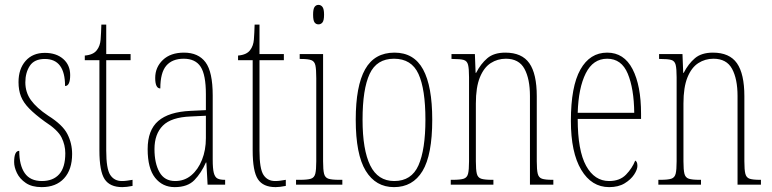

<svg xmlns="http://www.w3.org/2000/svg" viewBox="-20 -758 3167 788"><path d="M151 10Q111 10 86 -7Q61 -24 49.5 -48Q38 -72 38 -93Q38 -139 59 -139Q59 -80 81.5 -47.5Q104 -15 152 -15Q198 -15 223 -43Q248 -71 248 -129Q248 -163 232.5 -194Q217 -225 164 -259Q124 -288 100 -312.5Q76 -337 66 -362.5Q56 -388 56 -421Q56 -475 85 -508Q114 -541 164 -541Q211 -541 239.5 -516Q268 -491 268 -450Q268 -405 247 -405Q247 -516 164 -516Q121 -516 102.5 -488Q84 -460 84 -420Q84 -379 107 -347Q130 -315 178 -283Q237 -246 256.5 -208Q276 -170 276 -126Q276 -62 243 -26Q210 10 151 10Z M482 10Q431 10 409.5 -22.5Q388 -55 388 -141V-511H328V-530Q364 -533 378 -553Q391 -570 393 -596Q395 -622 396 -657H416V-536H516V-511H416V-140Q416 -65 432.5 -40Q449 -15 480 -15Q492 -15 501.5 -16.5Q511 -18 524 -20V5Q499 10 482 10Z M697 10Q647 10 616.5 -28.5Q586 -67 586 -146Q586 -224 629.5 -261.5Q673 -299 762 -303L825 -306V-371Q825 -451 803.5 -484Q782 -517 734 -517Q687 -517 662.5 -488.5Q638 -460 638 -395Q617 -395 617 -438Q617 -482 648.5 -512Q680 -542 735 -542Q794 -542 823.5 -502.5Q853 -463 853 -366V-103Q853 -66 857.5 -48.5Q862 -31 872.5 -25.5Q883 -20 902 -20H904V0H832L827 -91H825Q806 -48 778 -19Q750 10 697 10ZM699 -15Q737 -15 765 -38.5Q793 -62 809 -102Q825 -142 825 -191V-283L763 -280Q683 -277 648.5 -242.5Q614 -208 614 -146Q614 -88 634.5 -51.5Q655 -15 699 -15Z M1111 10Q1060 10 1038.5 -22.5Q1017 -55 1017 -141V-511H957V-530Q993 -533 1007 -553Q1020 -570 1022 -596Q1024 -622 1025 -657H1045V-536H1145V-511H1045V-140Q1045 -65 1061.5 -40Q1078 -15 1109 -15Q1121 -15 1130.5 -16.5Q1140 -18 1153 -20V5Q1128 10 1111 10Z M1287 -658Q1277 -658 1271 -666Q1265 -674 1265 -698Q1265 -721 1271 -729.5Q1277 -738 1287 -738Q1297 -738 1303.5 -729.5Q1310 -721 1310 -698Q1310 -674 1303.5 -666Q1297 -658 1287 -658ZM1195 0V-20H1211Q1242 -20 1256 -24.5Q1270 -29 1274 -45Q1278 -61 1278 -96V-437Q1278 -473 1274.5 -489.5Q1271 -506 1258 -511Q1245 -516 1216 -516H1210V-536H1306V-96Q1306 -61 1310 -45Q1314 -29 1328 -24.5Q1342 -20 1372 -20H1385V0Z M1597 10Q1522 10 1481 -57Q1440 -124 1440 -267Q1440 -405 1478.5 -473.5Q1517 -542 1599 -542Q1679 -542 1716.5 -473Q1754 -404 1754 -267Q1754 -122 1714 -56Q1674 10 1597 10ZM1598 -15Q1669 -15 1697.5 -79.5Q1726 -144 1726 -267Q1726 -392 1697.5 -454.5Q1669 -517 1597 -517Q1526 -517 1497 -454.5Q1468 -392 1468 -267Q1468 -143 1499.5 -79Q1531 -15 1598 -15Z M1830 0V-20H1838Q1869 -20 1883 -24.5Q1897 -29 1901 -45Q1905 -61 1905 -96V-441Q1905 -476 1901 -492Q1897 -508 1883 -512Q1869 -516 1838 -516H1833V-536H1929L1932 -459H1934Q1953 -496 1980 -519Q2007 -542 2054 -542Q2122 -542 2152.5 -498.5Q2183 -455 2183 -363V-96Q2183 -61 2187 -45Q2191 -29 2204.5 -24.5Q2218 -20 2247 -20H2251V0H2155V-364Q2155 -434 2132.5 -475.5Q2110 -517 2056 -517Q2022 -517 1994 -499Q1966 -481 1949.5 -440.5Q1933 -400 1933 -333V-96Q1933 -61 1937 -45Q1941 -29 1955 -24.5Q1969 -20 1999 -20H2005V0Z M2480 10Q2408 10 2365.5 -61Q2323 -132 2323 -262Q2323 -403 2362 -472.5Q2401 -542 2472 -542Q2541 -542 2576 -474.5Q2611 -407 2611 -291V-270H2351Q2351 -140 2385.5 -77.5Q2420 -15 2480 -15Q2524 -15 2549.5 -41.5Q2575 -68 2587 -99Q2591 -97 2593.5 -92Q2596 -87 2596 -77Q2596 -62 2582.5 -41.5Q2569 -21 2543.5 -5.5Q2518 10 2480 10ZM2583 -295Q2582 -394 2556.5 -455.5Q2531 -517 2472 -517Q2414 -517 2384 -457Q2354 -397 2351 -295Z M2682 0V-20H2690Q2721 -20 2735 -24.5Q2749 -29 2753 -45Q2757 -61 2757 -96V-441Q2757 -476 2753 -492Q2749 -508 2735 -512Q2721 -516 2690 -516H2685V-536H2781L2784 -459H2786Q2805 -496 2832 -519Q2859 -542 2906 -542Q2974 -542 3004.5 -498.5Q3035 -455 3035 -363V-96Q3035 -61 3039 -45Q3043 -29 3056.5 -24.5Q3070 -20 3099 -20H3103V0H3007V-364Q3007 -434 2984.5 -475.5Q2962 -517 2908 -517Q2874 -517 2846 -499Q2818 -481 2801.5 -440.5Q2785 -400 2785 -333V-96Q2785 -61 2789 -45Q2793 -29 2807 -24.5Q2821 -20 2851 -20H2857V0Z"/></svg>

Font: Noto Serif Khmer ExtraCondensed Thin
Style: Regular
Weight: 100
Width: 2
Designer: Danh Hong and the Monotype Design Team
Foundry: Monotype Imaging Inc.
Version: Version 2.004; ttfautohint (v1.8.4.7-5d5b)